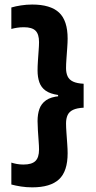

<svg xmlns="http://www.w3.org/2000/svg" viewBox="-20 -697 422 846"><path d="M30 -664Q48.5 -669.5 72.5 -673.2Q96.5 -677 122 -677Q202 -677 240 -641.8Q278 -606.5 278 -527Q278 -510 276.2 -486Q274.5 -462 272.8 -438Q271 -414 271 -397Q271 -375.5 278 -360.5Q285 -345.5 302 -337.5Q319 -329.5 348.5 -328V-222.5Q319 -221 302 -213Q285 -205 278 -190Q271 -175 271 -153Q271 -136.5 272.8 -112.2Q274.5 -88 276.2 -63.8Q278 -39.5 278 -22Q278 58 240 93.2Q202 128.5 122 128.5Q96.5 128.5 72.5 124.8Q48.5 121 30 116V19.5Q41 23 54.2 25.5Q67.5 28 83.5 28Q120 28 136 12.5Q152 -3 152 -38Q152 -53.5 150.2 -76Q148.5 -98.5 147 -122.2Q145.5 -146 145.5 -163.5Q145.5 -194 153.8 -217.2Q162 -240.5 183 -255.2Q204 -270 242.5 -273.5L236 -263V-278.5Q201 -283.5 181.2 -297.5Q161.5 -311.5 153.5 -334.2Q145.5 -357 145.5 -386.5Q145.5 -404.5 147 -427.8Q148.5 -451 150.2 -473.5Q152 -496 152 -511.5Q152 -546.5 136.5 -561.8Q121 -577 85.5 -577Q69 -577 55 -574.8Q41 -572.5 30 -569.5Z"/></svg>

Font: Anek Gujarati SemiExpanded SemiBold
Style: Regular
Weight: 600
Width: 6
Designer: Mrunmayee Ghaisas (Gujarati), Yesha Goshar (Latin)
Foundry: Ek Type
Version: Version 1.003